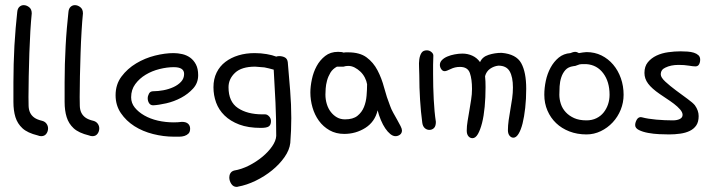

<svg xmlns="http://www.w3.org/2000/svg" viewBox="-20 -522 2776 747"><path d="M144.5 -51.8Q155.3 -48.8 161.1 -40.5Q167 -32.2 167 -22.5Q167 -10.7 160.2 -1.5Q153.3 7.8 140.6 7.8Q133.8 7.8 127 4.9Q86.9 -4.9 67.4 -22.9Q47.9 -41 40 -66.4Q32.2 -91.8 32.2 -125.5Q32.2 -159.2 32.2 -202.1Q32.2 -236.3 33.2 -272.5Q34.2 -308.6 36.1 -344.2Q38.1 -379.9 41 -413.1Q43.9 -446.3 46.9 -473.6Q47.9 -488.3 55.2 -495.1Q62.5 -502 72.3 -502Q83 -502 93.3 -494.1Q103.5 -486.3 103.5 -469.7Q100.6 -441.4 98.1 -400.9Q95.7 -360.4 94.2 -315.4Q92.8 -270.5 91.8 -225.6Q90.8 -180.7 90.8 -144.5Q90.8 -125 91.3 -109.9Q91.8 -94.7 97.2 -83.5Q102.5 -72.3 113.3 -64.5Q124 -56.6 144.5 -51.8Z M343.8 -51.8Q354.5 -48.8 360.4 -40.5Q366.2 -32.2 366.2 -22.5Q366.2 -10.7 359.4 -1.5Q352.5 7.8 339.8 7.8Q333 7.8 326.2 4.9Q286.1 -4.9 266.6 -22.9Q247.1 -41 239.3 -66.4Q231.4 -91.8 231.4 -125.5Q231.4 -159.2 231.4 -202.1Q231.4 -236.3 232.4 -272.5Q233.4 -308.6 235.4 -344.2Q237.3 -379.9 240.2 -413.1Q243.2 -446.3 246.1 -473.6Q247.1 -488.3 254.4 -495.1Q261.7 -502 271.5 -502Q282.2 -502 292.5 -494.1Q302.7 -486.3 302.7 -469.7Q299.8 -441.4 297.4 -400.9Q294.9 -360.4 293.5 -315.4Q292 -270.5 291 -225.6Q290 -180.7 290 -144.5Q290 -125 290.5 -109.9Q291 -94.7 296.4 -83.5Q301.8 -72.3 312.5 -64.5Q323.2 -56.6 343.8 -51.8Z M687.5 -47.9Q704.1 -47.9 711.9 -40.5Q719.7 -33.2 719.7 -21.5Q719.7 -8.8 713.4 -2.4Q707 3.9 697.8 6.8Q688.5 9.8 677.2 9.8Q666 9.8 657.2 9.8Q616.2 9.8 575.7 -0.5Q535.2 -10.7 502.9 -31.2Q470.7 -51.8 450.2 -82Q429.7 -112.3 429.7 -151.4Q429.7 -193.4 452.6 -224.1Q475.6 -254.9 509.8 -275.4Q543.9 -295.9 583 -305.7Q622.1 -315.4 655.3 -315.4Q671.9 -315.4 689 -311.5Q706.1 -307.6 719.7 -297.9Q733.4 -288.1 742.2 -271.5Q751 -254.9 751 -229.5Q751 -199.2 731.4 -177.7Q711.9 -156.2 684.6 -141.6Q657.2 -127 627 -120.1Q596.7 -113.3 576.2 -112.3Q565.4 -112.3 560.1 -120.6Q554.7 -128.9 554.7 -139.6Q554.7 -148.4 559.6 -157.7Q564.5 -167 576.2 -167Q594.7 -167 615.7 -170.9Q636.7 -174.8 654.8 -183.1Q672.9 -191.4 684.6 -204.1Q696.3 -216.8 696.3 -234.4Q696.3 -260.7 656.2 -260.7Q629.9 -260.7 600.6 -253.4Q571.3 -246.1 546.9 -231.4Q522.5 -216.8 506.3 -194.8Q490.2 -172.9 490.2 -143.6Q490.2 -121.1 504.4 -103.5Q518.6 -85.9 541.5 -72.8Q564.5 -59.6 594.2 -52.7Q624 -45.9 656.2 -45.9Q664.1 -45.9 671.9 -46.4Q679.7 -46.9 687.5 -47.9Z M1109.4 34.2Q1106.4 61.5 1086.9 89.4Q1067.4 117.2 1038.6 140.6Q1009.8 164.1 974.6 181.2Q939.5 198.2 906.2 204.1Q904.3 205.1 900.4 205.1Q887.7 205.1 879.9 193.4Q872.1 181.6 872.1 168Q872.1 159.2 876.5 151.9Q880.9 144.5 890.6 141.6Q919.9 136.7 948.7 122.1Q977.5 107.4 1001 87.9Q1024.4 68.4 1039.1 46.9Q1053.7 25.4 1054.7 6.8Q1054.7 -58.6 1051.8 -122.6Q1048.8 -186.5 1044.9 -251Q1035.2 -253.9 1026.4 -255.9Q1017.6 -257.8 1008.8 -259.8L972.7 -262.7Q919.9 -262.7 894.5 -238.8Q869.1 -214.8 869.1 -182.6Q869.1 -126 905.8 -101.6Q942.4 -77.1 1001 -77.1H1011.7Q1019.5 -77.1 1026.9 -69.3Q1034.2 -61.5 1034.2 -50.8Q1034.2 -36.1 1025.9 -30.3Q1017.6 -24.4 995.1 -24.4Q945.3 -24.4 910.6 -37.6Q876 -50.8 853.5 -72.8Q831.1 -94.7 820.8 -123Q810.5 -151.4 810.5 -182.6Q810.5 -214.8 822.8 -239.7Q835 -264.6 856.9 -281.2Q878.9 -297.9 907.7 -306.6Q936.5 -315.4 970.7 -315.4Q995.1 -315.4 1017.6 -311.5Q1040 -307.6 1054.7 -301.8Q1060.5 -303.7 1066.4 -303.7Q1078.1 -303.7 1087.9 -298.8Q1097.7 -293.9 1099.6 -280.3Q1104.5 -223.6 1108.9 -169.4Q1113.3 -115.2 1113.3 -62.5Q1113.3 -38.1 1112.3 -14.2Q1111.3 9.8 1109.4 34.2Z M1316.4 -262.7H1291Q1274.4 -253.9 1265.6 -239.3Q1256.8 -224.6 1252.4 -208.5Q1248 -192.4 1247.1 -177.7Q1246.1 -163.1 1246.1 -154.3Q1246.1 -134.8 1251.5 -117.2Q1256.8 -99.6 1267.1 -86.4Q1277.3 -73.2 1291 -65.4Q1304.7 -57.6 1322.3 -57.6Q1353.5 -57.6 1370.6 -71.3Q1387.7 -85 1396 -105.5Q1404.3 -126 1406.2 -149.9Q1408.2 -173.8 1408.2 -194.3Q1406.2 -207 1399.4 -220.2Q1392.6 -233.4 1382.3 -243.2Q1372.1 -252.9 1359.9 -259.3Q1347.7 -265.6 1335 -265.6Q1325.2 -265.6 1316.4 -262.7ZM1449.2 -92.8Q1438.5 -47.9 1401.4 -24.4Q1364.3 -1 1319.3 -1Q1287.1 -1 1262.2 -15.1Q1237.3 -29.3 1220.7 -52.2Q1204.1 -75.2 1195.8 -104Q1187.5 -132.8 1187.5 -162.1Q1187.5 -185.5 1193.4 -213.4Q1199.2 -241.2 1211.9 -264.6Q1224.6 -288.1 1245.1 -304.2Q1265.6 -320.3 1294.9 -320.3Q1310.5 -320.3 1316.4 -317.4Q1321.3 -318.4 1325.2 -318.4Q1329.1 -318.4 1334 -318.4Q1379.9 -318.4 1406.2 -298.8Q1432.6 -279.3 1448.7 -248.5Q1464.8 -217.8 1474.6 -180.7Q1484.4 -143.6 1498 -109.4Q1502 -97.7 1509.8 -83.5Q1517.6 -69.3 1525.4 -55.7Q1533.2 -42 1538.6 -31.2Q1543.9 -20.5 1543.9 -14.6Q1543.9 -3.9 1536.1 2Q1528.3 7.8 1518.6 7.8Q1508.8 7.8 1498.5 -0.5Q1488.3 -8.8 1479 -22.5Q1469.7 -36.1 1461.9 -54.7Q1454.1 -73.2 1449.2 -92.8Z M1847.7 -280.3Q1856.4 -300.8 1880.9 -308.6Q1905.3 -316.4 1931.6 -316.4Q1988.3 -311.5 2007.8 -276.4Q2027.3 -241.2 2027.3 -176.8Q2027.3 -136.7 2023.4 -102.1Q2019.5 -67.4 2013.2 -42Q2006.8 -16.6 1997.6 -1.5Q1988.3 13.7 1977.5 13.7Q1968.8 13.7 1962.4 5.9Q1956.1 -2 1956.1 -15.6Q1956.1 -33.2 1959 -54.2Q1961.9 -75.2 1965.8 -96.7Q1969.7 -118.2 1972.7 -139.6Q1975.6 -161.1 1975.6 -181.6Q1975.6 -222.7 1962.9 -244.6Q1950.2 -266.6 1918.9 -266.6Q1901.4 -264.6 1886.7 -254.4Q1872.1 -244.1 1867.2 -225.6Q1868.2 -215.8 1868.7 -205.1Q1869.1 -194.3 1869.1 -182.6Q1869.1 -142.6 1865.7 -106.4Q1862.3 -70.3 1855.5 -43.5Q1848.6 -16.6 1839.4 -0.5Q1830.1 15.6 1818.4 15.6Q1808.6 15.6 1802.2 7.8Q1795.9 0 1795.9 -13.7Q1795.9 -31.2 1799.3 -51.3Q1802.7 -71.3 1806.2 -92.3Q1809.6 -113.3 1813 -134.3Q1816.4 -155.3 1816.4 -175.8Q1816.4 -213.9 1808.1 -237.8Q1799.8 -261.7 1769.5 -261.7Q1750 -261.7 1733.4 -253.4Q1716.8 -245.1 1710 -245.1Q1702.1 -245.1 1696.8 -252.9Q1691.4 -260.7 1691.4 -269.5Q1691.4 -280.3 1699.7 -288.6Q1708 -296.9 1720.7 -302.2Q1733.4 -307.6 1749 -310.5Q1764.6 -313.5 1779.3 -313.5Q1799.8 -313.5 1817.9 -305.2Q1835.9 -296.9 1847.7 -280.3ZM1666 -305.7Q1665 -288.1 1665 -270Q1665 -252 1665 -233.4Q1665 -183.6 1667.5 -135.3Q1669.9 -86.9 1675.8 -47.9Q1675.8 -31.2 1668.5 -23.9Q1661.1 -16.6 1650.4 -16.6Q1640.6 -16.6 1632.8 -23.4Q1625 -30.3 1623 -43.9Q1617.2 -86.9 1614.3 -133.8Q1611.3 -180.7 1611.3 -230.5Q1611.3 -243.2 1610.4 -259.8Q1609.4 -276.4 1611.3 -291Q1613.3 -305.7 1619.6 -315.9Q1626 -326.2 1640.6 -326.2Q1650.4 -326.2 1658.2 -319.8Q1666 -313.5 1666 -305.7Z M2199.2 -315.4Q2210.9 -320.3 2216.8 -320.3Q2224.6 -320.3 2232.4 -315.4Q2239.3 -316.4 2247.6 -317.9Q2255.9 -319.3 2261.7 -319.3Q2293.9 -319.3 2320.3 -306.2Q2346.7 -293 2365.7 -270.5Q2384.8 -248 2395.5 -217.8Q2406.2 -187.5 2406.2 -153.3Q2406.2 -123 2395 -95.2Q2383.8 -67.4 2363.8 -45.9Q2343.8 -24.4 2317.4 -11.7Q2291 1 2261.7 1Q2225.6 1 2195.3 -10.7Q2165 -22.5 2143.6 -43Q2122.1 -63.5 2109.9 -91.8Q2097.7 -120.1 2097.7 -153.3Q2097.7 -179.7 2103.5 -207.5Q2109.4 -235.4 2122.1 -258.8Q2134.8 -282.2 2153.8 -297.9Q2172.9 -313.5 2199.2 -315.4ZM2210.9 -264.6Q2190.4 -261.7 2179.7 -249.5Q2168.9 -237.3 2163.6 -220.7Q2158.2 -204.1 2157.2 -186Q2156.2 -168 2156.2 -153.3Q2156.2 -135.7 2162.1 -117.7Q2168 -99.6 2181.2 -85.4Q2194.3 -71.3 2213.9 -62.5Q2233.4 -53.7 2261.7 -53.7Q2283.2 -53.7 2300.3 -62Q2317.4 -70.3 2328.6 -84.5Q2339.8 -98.6 2345.7 -116.2Q2351.6 -133.8 2351.6 -153.3Q2351.6 -204.1 2327.1 -236.8Q2302.7 -269.5 2261.7 -272.5H2243.2Q2235.4 -272.5 2226.6 -268.6Q2217.8 -264.6 2210.9 -264.6Z M2568.4 -258.8Q2550.8 -251 2550.8 -232.4Q2550.8 -220.7 2568.8 -204.1Q2586.9 -187.5 2609.9 -170.4Q2632.8 -153.3 2654.3 -137.7Q2675.8 -122.1 2683.6 -112.3Q2698.2 -91.8 2698.2 -70.3Q2698.2 -47.9 2689 -34.2Q2679.7 -20.5 2663.6 -12.7Q2647.5 -4.9 2626.5 -2Q2605.5 1 2583 1Q2567.4 1 2544.9 0Q2522.5 -1 2501.5 -4.9Q2480.5 -8.8 2465.8 -16.1Q2451.2 -23.4 2451.2 -35.2Q2451.2 -44.9 2457 -55.7Q2462.9 -66.4 2473.6 -66.4Q2474.6 -66.4 2475.6 -65.9Q2476.6 -65.4 2478.5 -65.4Q2500 -59.6 2533.2 -56.6Q2566.4 -53.7 2597.7 -53.7Q2614.3 -53.7 2625 -59.1Q2635.7 -64.5 2635.7 -75.2Q2635.7 -85 2626 -96.2Q2616.2 -107.4 2602.1 -118.2Q2587.9 -128.9 2572.8 -138.7Q2557.6 -148.4 2546.9 -156.2Q2515.6 -177.7 2501.5 -196.8Q2487.3 -215.8 2487.3 -238.3Q2487.3 -263.7 2500.5 -279.8Q2513.7 -295.9 2534.2 -305.7Q2554.7 -315.4 2579.6 -318.8Q2604.5 -322.3 2627.9 -322.3Q2641.6 -322.3 2655.3 -321.3Q2668.9 -320.3 2679.7 -316.9Q2690.4 -313.5 2697.3 -307.1Q2704.1 -300.8 2704.1 -290Q2704.1 -279.3 2699.7 -271.5Q2695.3 -263.7 2685.5 -263.7Q2676.8 -263.7 2659.7 -266.6Q2642.6 -269.5 2620.1 -269.5Q2589.8 -269.5 2568.4 -258.8Z"/></svg>

Font: Hi Melody
Style: Regular
Weight: 400
Designer: YoonDesign Inc.
Foundry: YoonDesign Inc.
Version: Version 3.00